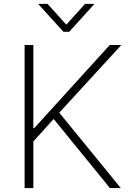

<svg xmlns="http://www.w3.org/2000/svg" viewBox="-20 -956 668 976"><path d="M105.1 0V-727.3H149.5V-305H154.5L538 -727.3H596.9L281.2 -383.2L594.1 0H538.7L252.8 -351.2L149.5 -236.9V0ZM221.6 -936.4 317.1 -830.6 412.6 -936.4H457.4V-932.9L331.7 -794.4H302.6L176.8 -932.9V-936.4Z"/></svg>

Font: Inter Extra Light BETA
Style: Regular
Weight: 200
Designer: Rasmus Andersson
Foundry: rsms
Version: Version 3.011;git-f93a4a705